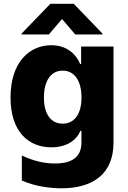

<svg xmlns="http://www.w3.org/2000/svg" viewBox="-20 -794 681 1025"><path d="M240.8 -610.1 311.1 -692.5 381.7 -610.1H527V-614.7L373.6 -773.8H248.9L95.2 -614.7V-610.1ZM307.9 211.3C474.4 211.3 585.9 135.7 585.9 -32.3V-545.5H413V-452.1H408C387.8 -502.1 339.5 -552.6 253.6 -552.6C139.6 -552.6 36.2 -464.8 36.2 -273.4C36.2 -88.1 134.6 -7.5 254.3 -7.5C334.5 -7.5 388.5 -44.7 408.7 -95.2H414.8V-32.7C414.8 60.4 340.2 78.8 274.1 78.8C224.4 78.8 166.2 68.9 96.6 36.2V169.7C172.6 203.8 258.2 211.3 307.9 211.3ZM314.6 -133.9C250.4 -133.9 214.5 -186.1 214.5 -273.4C214.5 -360.8 250.4 -416.9 314.6 -416.9C378.2 -416.9 415.1 -361.9 415.1 -273.4C415.1 -186.1 377.8 -133.9 314.6 -133.9Z"/></svg>

Font: TID UI Extra Bold
Style: Regular
Weight: 800
Designer: The TID Project Authors
Foundry: Bakken & Bæck
Version: Version 1.001;hotconv 1.0.109;makeotfexe 2.5.65596